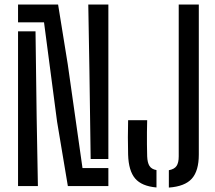

<svg xmlns="http://www.w3.org/2000/svg" viewBox="-20 -820 946 846"><path d="M279 0 231.5 -284 174 -721.5H59.5V-800H236L278.5 -537L343.5 -79.5H457.5V0ZM59.5 0V-682H136.5L141.5 -305L147 0ZM379.5 -119.5 374 -509 369 -800H457.5V-119.5ZM669.5 6Q604.5 0.5 575.5 -33.5Q546.5 -67.5 544.5 -139Q543.5 -179 543.5 -214.8Q543.5 -250.5 544.5 -290.5H628.5Q628 -264.5 627.5 -237.5Q627 -210.5 627.5 -184Q628 -157.5 628.5 -131Q629.5 -103.5 638.5 -89Q647.5 -74.5 669.5 -70.5ZM724 6.5V-70Q748.5 -74.5 758 -88.8Q767.5 -103 767.5 -131V-800H856V-139Q856 -67 825.2 -32.8Q794.5 1.5 724 6.5Z"/></svg>

Font: Big Shoulders Stencil Text Thin Medium
Style: Regular
Weight: 500
Version: Version 2.001